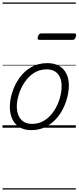

<svg xmlns="http://www.w3.org/2000/svg" viewBox="-20 -1026 631 1542"><path d="M231 19Q175 19 136.5 -4.5Q98 -28 78.5 -70.5Q59 -113 59 -168Q59 -222 78 -283Q97 -344 134.5 -398Q172 -452 228.5 -485.5Q285 -519 361 -519Q416 -519 454.5 -497Q493 -475 513 -434.5Q533 -394 533 -340Q533 -298 521.5 -249.5Q510 -201 486.5 -153.5Q463 -106 426.5 -67Q390 -28 341.5 -4.5Q293 19 231 19ZM237 -31Q296 -31 340.5 -61Q385 -91 415 -137.5Q445 -184 460 -236Q475 -288 475 -333Q475 -375 461.5 -405.5Q448 -436 421 -452.5Q394 -469 355 -469Q297 -469 252.5 -440Q208 -411 177.5 -365Q147 -319 131 -267Q115 -215 115 -171Q115 -129 129.5 -97Q144 -65 171 -48Q198 -31 237 -31ZM298 -706Q285 -706 283 -712.5Q281 -719 284 -731Q288 -744 294 -751Q300 -758 312 -758H576Q588 -758 590.5 -751Q593 -744 589 -731Q586 -718 579.5 -712Q573 -706 562 -706ZM0 486H589V496H0ZM0 -20H589V0H0ZM0 -505H589V-500H0ZM0 -1006H589V-996H0Z"/></svg>

Font: Playwrite CA Guides
Style: Regular
Weight: 400
Designer: Veronika Burian, José Scaglione
Foundry: TypeTogether
Version: Version 1.003